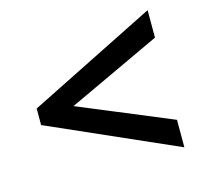

<svg xmlns="http://www.w3.org/2000/svg" viewBox="-81 -709 739 695"><g transform="rotate(-15 288.5 -362.0)"><path d="M528 -105 48 -317V-379L528 -619V-516L179 -353L528 -208Z"/></g></svg>

Font: Noto Sans Meetei Mayek SemiBold
Style: Regular
Weight: 600
Designer: Monotype Design Team and Neelakash Kshetrimayum
Foundry: Monotype Imaging Inc.
Version: Version 2.002; ttfautohint (v1.8.4.7-5d5b)